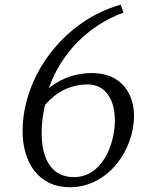

<svg xmlns="http://www.w3.org/2000/svg" viewBox="-20 -787 671 817"><path d="M76.2 -229C76.2 -95.7 144 9.8 276.9 9.8C441.9 9.8 550.3 -150.9 550.3 -293.5C550.3 -386.2 498.5 -476.1 371.6 -476.1C282.2 -476.1 220.7 -439 188 -411.6C236.3 -553.7 351.1 -677.2 505.4 -733.4L493.7 -767.1C253.4 -700.2 76.2 -465.3 76.2 -229ZM157.2 -221.7C157.2 -263.2 162.6 -301.8 171.4 -339.8C193.8 -365.7 251 -427.7 353.5 -427.7C421.9 -427.7 468.8 -372.1 468.8 -274.9C468.8 -173.3 415.5 -33.2 294.4 -33.2C200.2 -33.2 157.2 -109.4 157.2 -221.7Z"/></svg>

Font: Merriweather
Style: Light Italic
Weight: 300
Italic angle: -7.5°
Designer: Eben Sorkin
Foundry: Eben Sorkin
Version: Version 1.001